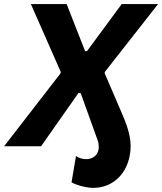

<svg xmlns="http://www.w3.org/2000/svg" viewBox="-56 -720 798 945"><path d="M547 -155 459 -360 460 -366 722 -700H543L372 -468H363L272 -700H96L243 -366L242 -359L-36 0H146L330 -262H341L427 -23C430 -9 431 4 429 16C424 47 396 66 362 63C347 62 333 58 318 48L296 178C324 192 358 201 387 204C486 212 565 147 583 43C594 -19 582 -73 547 -155Z"/></svg>

Font: Fixel Display
Style: Bold Italic
Weight: 700
Italic angle: -10°
Designer: AlfaBravo + MacPaw
Foundry: Kyrylo Tkachov, Marchela Mozhyna, Serhii Makarenko, Maria Weinstein, Zakhar Kryvoshyya
Version: Version 1.210;Glyphs 3.2 (3217)